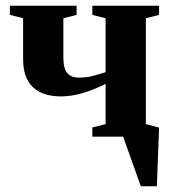

<svg xmlns="http://www.w3.org/2000/svg" viewBox="-20 -479 604 673"><path d="M529.8 173.8H473.6L411.6 0H303.7V-32.2L350.1 -43.9V-185.1Q263.2 -141.1 193.8 -141.1Q128.9 -141.1 95 -173.8Q61 -206.5 61 -271V-415L14.6 -426.8V-459H248.5V-426.8L202.1 -415V-277.3Q202.1 -238.8 215.6 -222.9Q229 -207 255.9 -207Q282.7 -207 304.4 -212.6Q326.2 -218.3 350.1 -226.1V-415L303.7 -426.8V-459H537.6V-426.8L491.2 -415V-43.9L537.6 -31.7Z"/></svg>

Font: Tinos
Style: Bold
Weight: 700
Designer: Steve Matteson
Foundry: Monotype Imaging Inc.
Version: Version 1.23